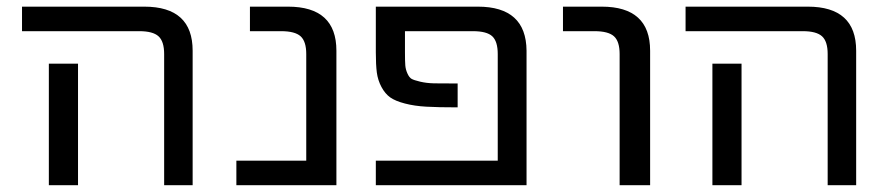

<svg xmlns="http://www.w3.org/2000/svg" viewBox="-20 -544 2607 566"><path d="M44.9 -452.1V-524.4H405.3Q547.9 -524.4 547.9 -394.5V2H463.9V-384.8Q463.9 -421.9 447.3 -437Q430.7 -452.1 390.6 -452.1ZM210 -356.4V-77.1V2H124V-77.1V-356.4Z M882.8 -384.8Q882.8 -421.9 866.2 -437Q849.6 -452.1 808.6 -452.1H716.8V-524.4H829.1Q971.7 -524.4 971.7 -394.5V2H676.8V-70.3H882.8Z M1388.7 -524.4Q1531.2 -524.4 1532.2 -394.5V2H1087.9V-70.3H1447.3V-384.8Q1447.3 -421.9 1431.2 -437Q1415 -452.1 1374 -452.1H1173.8V-389.6Q1173.8 -363.3 1174.8 -351.1Q1175.8 -338.9 1181.2 -327.1Q1186.5 -315.4 1193.4 -311.5Q1200.2 -307.6 1218.8 -303.2Q1237.3 -298.8 1259.8 -298.3Q1282.2 -297.9 1329.1 -297.9V-227.5Q1271.5 -227.5 1236.8 -229.5Q1202.1 -231.4 1173.8 -238.8Q1145.5 -246.1 1130.4 -256.8Q1115.2 -267.6 1104.5 -287.6Q1093.8 -307.6 1090.8 -330.6Q1087.9 -353.5 1087.9 -389.6V-524.4Z M1639.6 -452.1V-524.4H1753.9Q1896.5 -524.4 1896.5 -394.5V2H1806.6V-384.8Q1806.6 -421.9 1790 -437Q1773.4 -452.1 1732.4 -452.1Z M2001 -452.1V-524.4H2361.3Q2503.9 -524.4 2503.9 -394.5V2H2419.9V-384.8Q2419.9 -421.9 2403.3 -437Q2386.7 -452.1 2346.7 -452.1ZM2166 -356.4V-77.1V2H2080.1V-77.1V-356.4Z"/></svg>

Font: irohakakuC Regular
Style: Regular
Weight: 400
Designer: [Source Han Sans]
Ryoko NISHIZUKA Ë•øÂ°öÊ∂ºÂ≠ê (kana & ideographs); Paul D. Hunt (Latin, Greek & Cyrillic); Wenlong ZHAN
Version: Version 1.001.20160904